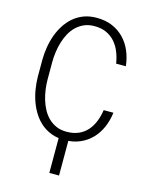

<svg xmlns="http://www.w3.org/2000/svg" viewBox="-136 -807 871 1109"><g transform="rotate(15 300.0 -252.5)"><path d="M536.6 -215.8Q530.8 -168 512.7 -126.7Q494.6 -85.4 464.8 -54.9Q435.1 -24.4 394.3 -7.3Q353.5 9.8 302.7 9.8Q260.3 9.8 225.8 -3.2Q191.4 -16.1 164.8 -38.6Q138.2 -61 118.7 -91.3Q99.1 -121.6 86.4 -156.5Q73.7 -191.4 67.6 -229Q61.5 -266.6 61 -303.7V-406.7Q61.5 -443.8 67.6 -481.4Q73.7 -519 86.4 -554Q99.1 -588.9 118.7 -619.1Q138.2 -649.4 164.8 -672.1Q191.4 -694.8 225.8 -707.8Q260.3 -720.7 302.7 -720.7Q354.5 -720.7 395.3 -703.6Q436 -686.5 465.8 -656Q495.6 -625.5 513.4 -584Q531.2 -542.5 536.6 -493.7H478.5Q472.7 -530.3 459.7 -562.5Q446.8 -594.7 425.3 -618.9Q403.8 -643.1 373.5 -657Q343.3 -670.9 302.7 -670.9Q268.1 -670.9 241.2 -659.2Q214.4 -647.5 194.1 -627.9Q173.8 -608.4 159.7 -582.3Q145.5 -556.2 136.7 -526.9Q127.9 -497.6 123.8 -467Q119.6 -436.5 119.6 -407.7V-303.7Q119.6 -274.9 123.8 -244.1Q127.9 -213.4 136.7 -184.1Q145.5 -154.8 159.7 -128.7Q173.8 -102.5 194.1 -82.8Q214.4 -63 241.2 -51.3Q268.1 -39.6 302.7 -39.6Q343.8 -39.6 374.3 -53Q404.8 -66.4 426 -90.3Q447.3 -114.3 460.2 -146.5Q473.1 -178.7 478.5 -215.8ZM327.1 215.8H269V-12.7H327.1Z"/></g></svg>

Font: Roboto Mono Light
Style: Regular
Weight: 300
Designer: Google
Version: Version 2.000985; 2015; ttfautohint (v1.3)